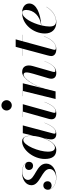

<svg xmlns="http://www.w3.org/2000/svg" viewBox="922 -1722 810 2694"><g transform="rotate(-90 1327.0 -375.0)"><path d="M378.5 -132C378.5 -271.5 149.5 -286 149.5 -387.5C149.5 -439.5 208 -467.5 260.5 -467.5C330.5 -467.5 377.5 -438.5 394.5 -404C385 -419 367.5 -428.5 346 -428.5C312 -428.5 289 -404.5 289 -374C289 -336.5 317.5 -316 348.5 -316C377 -316 403.5 -335.5 403.5 -375C403.5 -419.5 354.5 -470.5 254 -470.5C147.5 -470.5 75 -413.5 75 -338.5C75 -215 303 -193.5 303 -84.5C303 -24.5 235.5 7.5 181.5 7.5C102.5 7.5 26.5 -26.5 15 -90.5C22 -67.5 45 -56 71.5 -55.5C102.5 -56 130.5 -75.5 130.5 -112C130.5 -148 106.5 -172 72.5 -172C35 -172 11.5 -143 11.5 -108C11.5 -33.5 91.5 10 187 10C288.5 10 378.5 -44.5 378.5 -132Z M770 -337C770 -405 757.5 -470 689.5 -470C569 -470 443.5 -305.5 443.5 -152.5C443.5 -51.5 480.5 10 571.5 10C644.5 10 700 -69.5 733.5 -158.5V-158L720.5 -91.5C719 -84.5 718 -75 718 -62.5C718 -20 741 10 793.5 10C866.5 10 907.5 -43.5 952 -156L950.5 -156.5C902.5 -36 860.5 1 815.5 1C803.5 1 798.5 -6 798.5 -16C798.5 -20.5 799 -26 800.5 -31.5L914.5 -460H805L768.5 -309.5C769.5 -319 770 -328.5 770 -337ZM768 -338C768 -210.5 687.5 -9 602 -9C567.5 -9 546 -41 546 -108C546 -231.5 633.5 -453.5 711 -453.5C755.5 -453.5 768 -403 768 -338Z M1123.5 -687.5C1123.5 -648.5 1155 -614.5 1195.5 -614.5C1236 -614.5 1268.5 -648.5 1268.5 -687.5C1268.5 -727 1236 -760 1195.5 -760C1155 -760 1123.5 -727 1123.5 -687.5ZM1244.5 -156 1243 -156.5C1194 -35.5 1154 1 1107 1C1095 1 1091 -6.5 1091 -16.5C1091 -21 1091.5 -26.5 1093 -32L1212 -460H1033V-458H1108L1006.5 -96.5C1003.5 -85.5 1000.5 -70.5 1000.5 -56.5C1000.5 -16 1025.5 10 1083.5 10C1160 10 1199.5 -43.5 1244.5 -156Z M1397.5 -458 1285 0H1391.5L1428.5 -148.5C1471.5 -302.5 1571 -449 1625.5 -449C1671 -449 1661.5 -390.5 1639 -313L1576 -99.5C1572.5 -88.5 1569.5 -75 1569.5 -60.5C1569.5 -15 1597.5 10 1650.5 10C1724 10 1770.5 -38 1816.5 -156L1815 -156.5C1773.5 -50 1731.5 -3 1680.5 -3C1668 -3 1664 -10 1664 -21C1664 -26 1665 -33.5 1667 -39.5L1747 -319.5C1770.5 -402.5 1747 -469.5 1663 -469.5C1569 -469.5 1477 -305.5 1435.5 -177.5L1505.5 -460H1325.5V-458Z M2166.5 -163 2164.5 -163.5C2116 -42 2058 4.5 2001 4.5C1984 4.5 1975 -1.5 1975 -12C1975 -21 1977.5 -30.5 1979.5 -37.5L2094 -458H2186V-460H2094.5L2122 -560H2017L1990 -460H1891V-458H1989.5L1898 -116.5C1892.5 -96.5 1887.5 -73.5 1887.5 -60.5C1887.5 -25 1914 10 1983.5 10C2067.5 10 2121 -50.5 2166.5 -163Z M2302 -85C2302 -118 2308 -158.5 2318 -200.5C2484.5 -212.5 2625 -268.5 2625 -370C2625 -426.5 2576.5 -470 2493.5 -470C2330.5 -470 2204 -309 2204 -150C2204 -57.5 2257.5 10 2360 10C2464 10 2535.5 -56 2578.5 -129L2577 -130C2528.5 -49.5 2455.5 6 2373 6C2331.5 6 2302 -15 2302 -85ZM2497.5 -467.5C2526 -467.5 2534.5 -440 2534.5 -413C2534.5 -307 2448.5 -216.5 2318.5 -202.5C2350 -328.5 2421 -467.5 2497.5 -467.5Z"/></g></svg>

Font: Bodoni* 96pt Medium
Style: Italic
Weight: 500
Italic angle: -13°
Version: Version 2.3